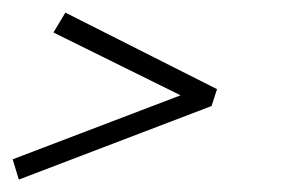

<svg xmlns="http://www.w3.org/2000/svg" viewBox="-50 -356 460 306"><path d="M-20 -69.8 -29.8 -102.1 237.8 -204.1 35.2 -304.2 54.2 -335.9 295.9 -213.9 287.1 -187Z"/></svg>

Font: Romanesco
Style: Regular
Weight: 400
Designer: Astigmatic (AOETI)
Foundry: Astigmatic (AOETI)
Version: Version 1.000